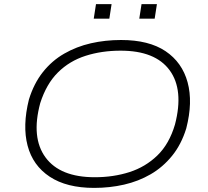

<svg xmlns="http://www.w3.org/2000/svg" viewBox="-20 -908 1014 936"><path d="M439 8Q305 8 222.5 -46.5Q140 -101 114.5 -198Q89 -295 121 -423Q145 -501 189 -556.5Q233 -612 293 -646.5Q353 -681 423 -697Q493 -713 570 -713Q706 -713 787 -658.5Q868 -604 894.5 -507Q921 -410 888 -282Q864 -204 819 -148.5Q774 -93 714.5 -58.5Q655 -24 585 -8Q515 8 439 8ZM442 -44Q533 -44 611 -69Q689 -94 747 -150Q805 -206 833 -301Q877 -470 807 -565.5Q737 -661 568 -661Q476 -661 397.5 -636Q319 -611 262.5 -555Q206 -499 176 -405Q131 -237 202 -140.5Q273 -44 442 -44ZM659 -817 670 -888H745L734 -817ZM437 -817 448 -888H524L513 -817Z"/></svg>

Font: Nunito Sans 7pt Expanded ExtraLight
Style: Italic
Weight: 250
Width: 7
Italic angle: -9°
Designer: Vernon Adams
Foundry: Vernon Adams
Version: Version 3.101;gftools[0.9.27]